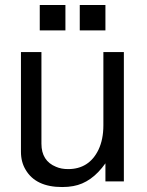

<svg xmlns="http://www.w3.org/2000/svg" viewBox="-20 -735 596 778"><path d="M481.9 0H407.2V-73.2Q351.1 5.9 276.9 19Q256.8 22.9 231.9 22.9Q125 22.9 84 -46.9Q64.9 -78.1 64.9 -120.1V-523.9H147.9V-152.8Q147.9 -83 207 -59.1Q228 -49.8 255.9 -49.8Q340.8 -49.8 378.9 -127.9Q398.9 -169.9 398.9 -227.1V-523.9H481.9ZM245.1 -714.8V-611.8H141.1V-714.8ZM407.2 -714.8V-611.8H303.2V-714.8Z"/></svg>

Font: SolaimanLipi
Style: Normal
Weight: 400
Designer: Solaiman Karim
Foundry: Al Mamun Sumon
Version: Version 2.000